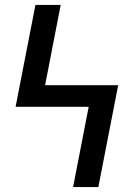

<svg xmlns="http://www.w3.org/2000/svg" viewBox="-20 -755 540 775"><path d="M275 0 338 -324H43L123 -735H225L162 -411H457L377 0Z"/></svg>

Font: Iosevka Custom Semibold
Style: Regular
Weight: 600
Designer: Belleve Invis
Foundry: Belleve Invis
Version: Version 27.0.2; ttfautohint (v1.8.4)